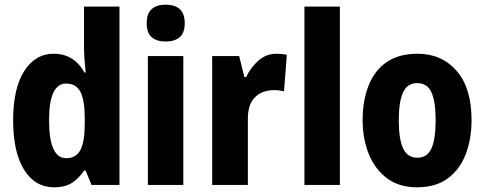

<svg xmlns="http://www.w3.org/2000/svg" viewBox="-20 -788 2066 818"><path d="M211 10Q129 10 82.5 -65Q36 -140 36 -275Q36 -411 83 -485Q130 -559 209 -559Q295 -559 340 -479H345Q342 -508 340 -534.5Q338 -561 338 -584V-760H489V0H370L345 -61H338Q314 -26 285 -8Q256 10 211 10ZM262 -114Q304 -114 322.5 -149Q341 -184 341 -259V-286Q341 -360 323 -396Q305 -432 262 -432Q189 -432 189 -276Q189 -114 262 -114Z M686 -768Q725 -768 746 -749Q767 -730 767 -689Q767 -648 745.5 -629.5Q724 -611 686 -611Q648 -611 626.5 -629.5Q605 -648 605 -689Q605 -730 626 -749Q647 -768 686 -768ZM761 -549V0H610V-549Z M1158 -559Q1168 -559 1179 -558Q1190 -557 1202 -554L1190 -399Q1182 -401 1170.5 -402.5Q1159 -404 1148 -404Q1096 -404 1065.5 -373Q1035 -342 1036 -278V0H884V-549H999L1021 -460H1029Q1046 -498 1079.5 -528.5Q1113 -559 1158 -559Z M1428 0H1277V-760H1428Z M1989 -276Q1989 -197 1964.5 -132Q1940 -67 1888.5 -28.5Q1837 10 1756 10Q1681 10 1629.5 -28Q1578 -66 1551.5 -131Q1525 -196 1525 -276Q1525 -360 1550.5 -424Q1576 -488 1627.5 -523.5Q1679 -559 1759 -559Q1862 -559 1925.5 -486Q1989 -413 1989 -276ZM1679 -275Q1679 -195 1697.5 -155.5Q1716 -116 1758 -116Q1800 -116 1818 -155.5Q1836 -195 1836 -276Q1836 -356 1818 -395Q1800 -434 1757 -434Q1716 -434 1697.5 -395Q1679 -356 1679 -275Z"/></svg>

Font: Noto Sans Telugu Condensed ExtraBold
Style: Regular
Weight: 800
Width: 3
Designer: Jelle Bosma - Monotype Design Team
Foundry: Monotype Imaging Inc.
Version: Version 2.005; ttfautohint (v1.8.4.7-5d5b)